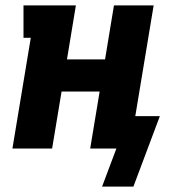

<svg xmlns="http://www.w3.org/2000/svg" viewBox="-20 -550 640 711"><path d="M358 141 411 0H314L349 -211H208L173 0H26L94 -410H67V-530H261L228 -330H369L402 -530H549L481 -120H572L474 141Z"/></svg>

Font: Iosevka Slab Heavy Extended
Style: Italic
Weight: 900
Width: 7
Italic angle: -9°
Monospace: yes
Designer: Belleve Invis
Foundry: Belleve Invis
Version: Version 11.1.0; ttfautohint (v1.8.3)